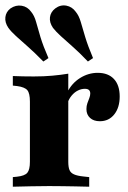

<svg xmlns="http://www.w3.org/2000/svg" viewBox="-30 -706 484 726"><path d="M155.6 -2.4Q119.4 -2.4 87.1 -1.6Q54.8 -0.8 18.5 0V-36.3L34.7 -37.9Q63.7 -41.1 73.4 -52.8Q83.1 -64.5 83.1 -94.4V-209.7H228.2V-94.4Q228.2 -74.2 232.7 -63.3Q237.1 -52.4 249.6 -46.8Q262.1 -41.1 285.5 -38.7L307.3 -36.3V0Q280.6 -0.8 256 -1.2Q231.5 -1.6 206.9 -2Q182.3 -2.4 155.6 -2.4ZM83.1 -209.7V-321.8Q83.1 -353.2 73.4 -364.9Q63.7 -376.6 34.7 -380.6L18.5 -382.3V-418.5Q38.7 -417.7 56.5 -417.3Q74.2 -416.9 97.6 -416.9Q136.3 -416.9 167.7 -419.8Q199.2 -422.6 228.2 -427.4V-418.5V-209.7ZM347.6 -247.6Q324.2 -247.6 310.5 -260.1Q296.8 -272.6 296.8 -293.5Q296.8 -305.6 300.4 -315.7Q304 -325.8 307.7 -335.1Q311.3 -344.4 311.3 -352.4Q311.3 -370.2 291.1 -370.2Q277.4 -370.2 264.5 -363.7Q251.6 -357.3 241.1 -344.8Q230.6 -332.3 225 -315.3L224.2 -356.5Q241.1 -391.1 272.6 -410.9Q304 -430.6 339.5 -430.6Q379 -430.6 400.8 -407.3Q422.6 -383.9 422.6 -341.1Q422.6 -299.2 402 -273.4Q381.5 -247.6 347.6 -247.6ZM133.9 -473.4Q100 -508.1 74.2 -530.6Q48.4 -553.2 30.2 -569.8Q12.1 -586.3 1.6 -600.8Q-12.1 -621 -9.7 -641.1Q-7.3 -661.3 9.7 -674.2Q29.8 -687.9 52 -684.3Q74.2 -680.6 87.9 -661.3Q100 -646.8 106.5 -623Q112.9 -599.2 123 -565.7Q133.1 -532.3 153.2 -486.3ZM302.4 -473.4Q269.4 -508.1 243.5 -530.6Q217.7 -553.2 199.6 -569.8Q181.5 -586.3 170.2 -600.8Q156.5 -621 158.9 -640.7Q161.3 -660.5 179 -674.2Q198.4 -688.7 220.6 -684.7Q242.7 -680.6 256.5 -661.3Q268.5 -646.8 275.4 -623Q282.3 -599.2 292.3 -565.7Q302.4 -532.3 321.8 -486.3Z"/></svg>

Font: Playfair 9pt Black
Style: Regular
Weight: 900
Designer: Claus Eggers Sørensen
Foundry: Claus Eggers Sørensen
Version: Version 2.203